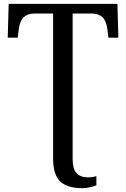

<svg xmlns="http://www.w3.org/2000/svg" viewBox="-20 -734 653 994"><path d="M356 88.9Q356 139.2 375.5 161.6Q395 184.1 436 184.1Q448.2 184.1 458.3 182.6Q468.3 181.2 479 178.2V225.1Q468.3 230.5 446.8 235.4Q425.3 240.2 408.2 240.2Q327.1 240.2 291 204.8Q254.9 169.4 254.9 86.9V-664.1H159.2Q124 -664.1 103.3 -645.3Q82.5 -626.5 77.1 -582L71.8 -539.1H20L24.9 -713.9H587.9L592.8 -539.1H541L536.1 -582Q531.2 -624.5 511 -644.3Q490.7 -664.1 453.1 -664.1H356Z"/></svg>

Font: Noto Serif
Style: Regular
Weight: 400
Designer: Monotype Design team
Foundry: Monotype Imaging Inc.
Version: Version 1.02